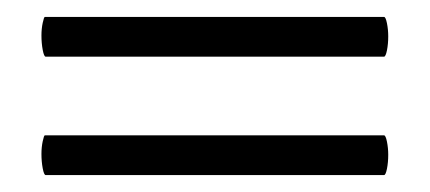

<svg xmlns="http://www.w3.org/2000/svg" viewBox="-20 -303 508 227"><path d="M29 -261Q29 -269 30.5 -276Q32 -283 33 -283H434Q436 -283 437.5 -275.5Q439 -268 439 -260Q439 -251 437.5 -243.5Q436 -236 434 -236H34Q32 -236 30.5 -244Q29 -252 29 -261ZM29 -121Q29 -129 30.5 -136Q32 -143 33 -143H434Q436 -143 437.5 -135.5Q439 -128 439 -120Q439 -111 437.5 -103.5Q436 -96 434 -96H34Q32 -96 30.5 -104Q29 -112 29 -121Z"/></svg>

Font: Cormorant Garamond
Style: Bold Italic
Weight: 700
Italic angle: -10°
Designer: Christian Thalmann (Catharsis Fonts)
Foundry: Catharsis Fonts
Version: Version 4.000